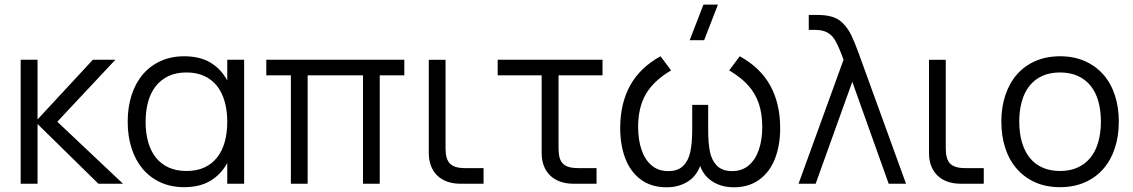

<svg xmlns="http://www.w3.org/2000/svg" viewBox="-20 -800 4932 836"><path d="M70 -540H143.5V-280L384.5 -540H482.5L229.5 -270L515.5 0H408.5L143.5 -260V0H70Z M1043 -540V0H969.5V-90.5Q943 -41 896.5 -13Q850 15 782 15Q724.5 15 678.8 -6Q633 -27 601.2 -64.8Q569.5 -102.5 552.8 -154.8Q536 -207 536 -269.5Q536 -333.5 553 -386Q570 -438.5 602 -476Q634 -513.5 679.5 -534.2Q725 -555 782 -555Q850.5 -555 896.8 -527.2Q943 -499.5 969.5 -449.5V-540ZM792 -484.5Q747 -484.5 713.8 -468.8Q680.5 -453 658.2 -424.8Q636 -396.5 625 -357Q614 -317.5 614 -269.5Q614 -221 625.2 -181.2Q636.5 -141.5 658.8 -113.8Q681 -86 714.2 -70.8Q747.5 -55.5 792 -55.5Q837.5 -55.5 870.8 -71.2Q904 -87 926 -115.2Q948 -143.5 958.8 -183Q969.5 -222.5 969.5 -269.5Q969.5 -318.5 958.2 -358Q947 -397.5 924.8 -425.8Q902.5 -454 869.2 -469.2Q836 -484.5 792 -484.5Z M1246.5 0V-472H1139.5V-540H1740.5V-472H1633.5V0H1560.5V-472H1319.5V0Z M2085.5 0H1985Q1953 0 1927.2 -9.2Q1901.5 -18.5 1883.8 -35.8Q1866 -53 1856.5 -77.8Q1847 -102.5 1847 -133.5V-539.5H1920V-153.5Q1920 -107 1939.2 -87.5Q1958.5 -68 2004.5 -68H2085.5Z M2147 -540H2603.5V-472H2412V-153.5Q2412 -130.5 2416.5 -114Q2421 -97.5 2431 -87.5Q2441 -77.5 2457.2 -72.8Q2473.5 -68 2496.5 -68H2577.5V0H2477Q2445 0 2419.2 -9.2Q2393.5 -18.5 2375.5 -35.8Q2357.5 -53 2348 -77.8Q2338.5 -102.5 2338.5 -133.5V-472H2147Z M3046 -625H2983L3043 -780H3106ZM2882.5 15.5Q2816.5 15.5 2771.2 -17.5Q2726 -50.5 2703.2 -108.8Q2680.5 -167 2680.5 -243Q2680.5 -349.5 2723.8 -427.8Q2767 -506 2856 -555L2902 -493.5Q2826 -448.5 2792.2 -390.2Q2758.5 -332 2758.5 -247.5Q2758.5 -191.5 2773.2 -148Q2788 -104.5 2817.2 -79.8Q2846.5 -55 2889.5 -55Q2932 -55 2954.8 -77.8Q2977.5 -100.5 2985.5 -137.5Q2993.5 -174.5 2994 -230.5V-343.5H3063.5V-234.5Q3063.5 -177.5 3071 -140Q3078.5 -102.5 3101.5 -78.8Q3124.5 -55 3168 -55Q3211 -55 3240.5 -80.2Q3270 -105.5 3284.5 -149Q3299 -192.5 3299 -247.5Q3299 -304.5 3284 -349Q3269 -393.5 3237.5 -428.5Q3206 -463.5 3155 -493.5L3201 -555Q3291 -505.5 3334 -427Q3377 -348.5 3377 -242.5Q3377 -166.5 3354 -108.2Q3331 -50 3285.5 -17.2Q3240 15.5 3175.5 15.5Q3116 15.5 3074.5 -15Q3043.5 -37.5 3028.5 -77.5Q3013.5 -37.5 2983 -15Q2941 15.5 2882.5 15.5Z M3653 -540Q3650 -548 3647 -555.5Q3644 -563 3641.5 -570Q3626 -609.5 3613.2 -629.2Q3600.5 -649 3580.2 -659.5Q3560 -670 3526.5 -670H3501.5V-735H3534.5Q3570.5 -735 3593.5 -729.5Q3626.5 -722.5 3649.5 -699.5Q3672.5 -676.5 3687.2 -645.5Q3702 -614.5 3720.5 -564Q3722.5 -558.5 3724.5 -552.2Q3726.5 -546 3729 -540L3925 0H3849.5L3691 -444L3531.5 0H3457Z M4263.5 0H4163Q4131 0 4105.2 -9.2Q4079.5 -18.5 4061.8 -35.8Q4044 -53 4034.5 -77.8Q4025 -102.5 4025 -133.5V-539.5H4098V-153.5Q4098 -107 4117.2 -87.5Q4136.5 -68 4182.5 -68H4263.5Z M4595.5 15Q4535.5 15 4488 -6Q4440.5 -27 4407.5 -64.8Q4374.5 -102.5 4357.2 -155Q4340 -207.5 4340 -270.5Q4340 -334 4357.8 -386.5Q4375.5 -439 4408.5 -476.5Q4441.5 -514 4489 -534.5Q4536.5 -555 4595.5 -555Q4656 -555 4703.5 -534Q4751 -513 4784 -475.5Q4817 -438 4834.2 -385.8Q4851.5 -333.5 4851.5 -270.5Q4851.5 -207 4834 -154.2Q4816.5 -101.5 4783.5 -64Q4750.5 -26.5 4703 -5.8Q4655.5 15 4595.5 15ZM4595.5 -55.5Q4640 -55.5 4673.2 -71Q4706.5 -86.5 4728.8 -114.5Q4751 -142.5 4762.2 -182.2Q4773.5 -222 4773.5 -270.5Q4773.5 -320 4762.2 -359.5Q4751 -399 4728.5 -426.8Q4706 -454.5 4672.8 -469.5Q4639.5 -484.5 4595.5 -484.5Q4551 -484.5 4517.8 -469.2Q4484.5 -454 4462.2 -425.8Q4440 -397.5 4429 -358Q4418 -318.5 4418 -270.5Q4418 -221 4429.5 -181.2Q4441 -141.5 4463.2 -113.5Q4485.5 -85.5 4518.8 -70.5Q4552 -55.5 4595.5 -55.5Z"/></svg>

Font: Vela Sans
Style: Regular
Weight: 400
Designer: Principal design: Mikhail Sharanda - project Manrope.
Design modification: Ravid Balaliev
Foundry: Mikhail Sharanda
Version: Version 1.001